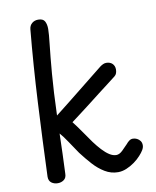

<svg xmlns="http://www.w3.org/2000/svg" viewBox="-91 -892 791 971"><g transform="rotate(-10 304.5 -406.0)"><path d="M125 -781Q127 -800 140 -811Q153 -822 172 -822Q197 -822 205.5 -806.5Q214 -791 214 -767Q214 -743 207.5 -686.5Q201 -630 193.5 -540.5Q186 -451 182 -328Q183 -329 202.5 -344Q222 -359 252 -383Q282 -407 316.5 -434.5Q351 -462 384 -488.5Q417 -515 441 -534Q449 -540 457 -543.5Q465 -547 473 -547Q483 -547 491 -544Q499 -541 504.5 -535.5Q510 -530 513 -522.5Q516 -515 516 -506Q516 -496 513 -487Q510 -478 502 -472Q487 -460 462.5 -441.5Q438 -423 409 -400.5Q380 -378 350.5 -355Q321 -332 295.5 -313Q270 -294 253 -281Q269 -261 291.5 -228.5Q314 -196 336 -165Q353 -142 371.5 -122Q390 -102 408 -90.5Q426 -79 443 -79Q459 -79 475.5 -95Q492 -111 504 -124Q512 -134 520.5 -140Q529 -146 539 -146Q550 -146 560 -141Q570 -136 576.5 -127Q583 -118 583 -105Q583 -93 575.5 -80.5Q568 -68 556 -55Q542 -39 522 -24.5Q502 -10 480 -1Q458 8 437 8Q401 8 369.5 -11Q338 -30 311 -60Q284 -90 259 -123Q235 -158 215.5 -187.5Q196 -217 179 -236Q178 -183 176 -132.5Q174 -82 172 -31Q172 -10 158.5 0Q145 10 127 10Q108 10 94.5 0Q81 -10 81 -31Q88 -220 98 -410Q108 -600 125 -781Z"/></g></svg>

Font: Playpen Sans
Style: Regular
Weight: 400
Designer: Laura Meseguer, Veronika Burian, José Scaglione, Kostas Bartsokas, Vera Evstafieva, Tom Grace, Yorlmar Campos
Foundry: TypeTogether
Version: Version 2.000